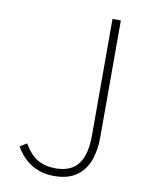

<svg xmlns="http://www.w3.org/2000/svg" viewBox="-84 -787 670 861"><g transform="rotate(10 251.5 -356.5)"><path d="M221 13Q163 13 119 -14Q75 -41 47 -91L78 -110Q106 -62 140.5 -42Q175 -22 222 -22Q292 -22 325 -64.5Q358 -107 358 -197V-726H396V-192Q396 -135 379 -88.5Q362 -42 323.5 -14.5Q285 13 221 13Z"/></g></svg>

Font: Source Han Sans SC ExtraLight
Style: Regular
Weight: 250
Designer: Ryoko NISHIZUKA 西塚涼子 (kana, bopomofo & ideographs); Paul D. Hunt (Latin, Greek & Cyrillic); Sandoll Communications 산돌커뮤니
Foundry: Adobe
Version: Version 2.004;hotconv 1.0.118;makeotfexe 2.5.65603